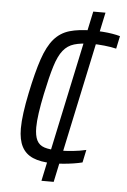

<svg xmlns="http://www.w3.org/2000/svg" viewBox="-52 -734 517 781"><g transform="rotate(5 207.0 -344.0)"><path d="M183 -67Q136 -68 105.5 -81Q75 -94 60 -122.5Q45 -151 45 -197Q45 -225 50 -262Q55 -299 64 -342Q82 -429 100.5 -483.5Q119 -538 144.5 -567.5Q170 -597 207.5 -608Q245 -619 301 -619Q323 -619 343.5 -617.5Q364 -616 382 -613Q400 -610 414 -606L403 -554Q383 -559 354.5 -562Q326 -565 300 -565Q258 -564 231 -556Q204 -548 186 -525.5Q168 -503 154.5 -459.5Q141 -416 126 -344Q117 -301 112 -266Q107 -231 107 -207Q107 -173 116.5 -154Q126 -135 147.5 -128Q169 -121 206 -121Q234 -121 263.5 -124Q293 -127 318 -133L307 -81Q291 -77 272 -74Q253 -71 231 -69Q209 -67 183 -67ZM147 8 297 -696H347L197 8Z"/></g></svg>

Font: Saira SemiCondensed Light
Style: Italic
Weight: 300
Width: 4
Italic angle: -12°
Designer: Hector Gatti with collaboration of the Omnibus-Type team
Foundry: Omnibus-Type
Version: Version 1.101